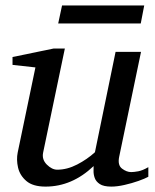

<svg xmlns="http://www.w3.org/2000/svg" viewBox="-20 -672 567 704"><path d="M523.9 -23.9Q511.7 -17.1 487.5 -8.5Q463.4 0 436.5 6.1Q409.7 12.2 388.2 12.2Q359.9 12.2 345.9 2.9Q332 -6.3 327.4 -19.3Q322.8 -32.2 323 -44.7Q323.2 -57.1 323.2 -63Q244.1 12.2 147 12.2Q100.6 12.2 76.7 -8.3Q52.7 -28.8 46.1 -57.9Q39.6 -86.9 44.9 -112.8L109.9 -424.8L25.9 -434.1V-462.9L176.8 -494.1H217.8L138.2 -112.8Q132.8 -87.4 151.6 -68.6Q170.4 -49.8 189.9 -49.8Q226.1 -49.8 262.9 -68.8Q299.8 -87.9 328.1 -113.8L403.8 -481.9H497.1L417 -97.2Q410.6 -66.4 427.5 -53.7Q444.3 -41 460.9 -41Q470.7 -41 486.8 -43.9Q502.9 -46.9 523.9 -59.1ZM508.8 -651.9 496.1 -585.9H193.4L207.5 -651.9Z"/></svg>

Font: Charis
Style: Italic
Weight: 400
Italic angle: -11°
Designer: Walt Agee, Miriam Martin, Annie Olsen, Victor Gaultney, Lorna Priest, Alan Ward, Bob Hallissy, Martin Hosken, Sharon Cor
Foundry: SIL Global
Version: Version 7.000